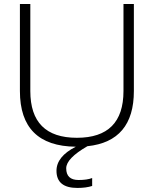

<svg xmlns="http://www.w3.org/2000/svg" viewBox="-20 -718 758 946"><path d="M353.5 4.9Q78.1 2 78.1 -269.5V-698.2H129.4V-269.5Q129.4 -39.1 358.9 -39.1Q588.4 -39.1 588.4 -269.5V-698.2H639.6V-269.5Q639.6 -21.5 410.6 2.4Q306.2 62.5 306.2 111.3Q306.2 168.9 367.2 168.9Q408.7 168.9 434.1 159.2V198.2Q404.3 208 361.3 208Q258.3 208 258.3 123.5Q258.3 53.2 353.5 4.9Z"/></svg>

Font: Sansation Light
Style: Light
Weight: 300
Designer: Bernd Montag
Version: Version 1.301